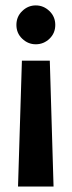

<svg xmlns="http://www.w3.org/2000/svg" viewBox="-20 -532 262 702"><path d="M110.8 -370.1Q82.5 -370.1 61.3 -390.4Q40 -410.6 40 -440.9Q40 -471.2 61.3 -491.7Q82.5 -512.2 110.8 -512.2Q139.2 -512.2 160.6 -491.7Q182.1 -471.2 182.1 -440.9Q182.1 -410.6 160.9 -390.4Q139.6 -370.1 110.8 -370.1ZM45.9 149.9 60.1 -310.1H162.1L175.8 149.9Z"/></svg>

Font: Margherita Black
Style: Regular
Weight: 900
Designer: James Puckett
Foundry: Dunwich Type Founders
Version: Version 1.008;hotconv 1.0.109;makeotfexe 2.5.65596